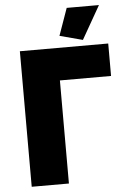

<svg xmlns="http://www.w3.org/2000/svg" viewBox="-60 -958 674 1002"><g transform="rotate(-5 276.5 -457.0)"><path d="M397.9 -740.2 277.8 -772 328.1 -914.1H497.1ZM64.9 0V-710H527.8V-540H259.8V0Z"/></g></svg>

Font: Rawline Black
Style: Regular
Weight: 900
Designer: Matt McInerney, Pablo Impallari, Rodrigo Fuenzalida
Foundry: Matt McInerney, Pablo Impallari, Rodrigo Fuenzalida
Version: Version 4.020;PS 004.020;hotconv 1.0.88;makeotf.lib2.5.64775